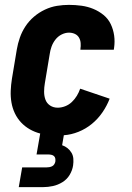

<svg xmlns="http://www.w3.org/2000/svg" viewBox="-20 -548 540 788"><path d="M57 220 71 139H171Q177 139 182.5 138Q188 137 193.5 134.5Q199 132 202.5 126.5Q206 121 207 116Q208 109 207 103Q206 97 202 93Q198 89 191.5 87.5Q185 86 179 86H130L145 0Q122 -6 102 -17.5Q82 -29 66.5 -45.5Q51 -62 41 -83Q31 -104 27 -127.5Q23 -151 24 -175.5Q25 -200 29 -225L49 -345Q53 -369 61.5 -393.5Q70 -418 84.5 -440Q99 -462 119.5 -479.5Q140 -497 164.5 -508.5Q189 -520 214 -524Q239 -528 263 -528Q289 -528 314.5 -524.5Q340 -521 363 -511.5Q386 -502 405 -486.5Q424 -471 434.5 -449Q445 -427 448.5 -402Q452 -377 448 -350L447 -344H310V-346Q312 -359 311 -371.5Q310 -384 304 -394Q298 -404 287 -409Q276 -414 263 -414Q248 -414 233 -406.5Q218 -399 207.5 -385.5Q197 -372 191.5 -356.5Q186 -341 184 -326L164 -206Q161 -189 161 -171.5Q161 -154 166.5 -139Q172 -124 185.5 -115Q199 -106 217 -106Q232 -106 247.5 -112Q263 -118 275 -129.5Q287 -141 295.5 -155Q304 -169 309 -184L430 -143Q419 -114 400.5 -87Q382 -60 357 -39.5Q332 -19 302 -7Q272 5 242 7L235 48Q247 52 257 60Q267 68 273.5 79Q280 90 281 103.5Q282 117 280 131Q277 151 266 169.5Q255 188 236.5 199.5Q218 211 197.5 215.5Q177 220 157 220Z"/></svg>

Font: Iosevka SS18 Heavy
Style: Italic
Weight: 900
Italic angle: -9°
Monospace: yes
Designer: Belleve Invis
Foundry: Belleve Invis
Version: Version 25.1.1; ttfautohint (v1.8.4)